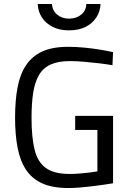

<svg xmlns="http://www.w3.org/2000/svg" viewBox="-20 -938 656 968"><path d="M325 10Q245 10 193 -13.5Q141 -37 111 -82.5Q81 -128 68.5 -194Q56 -260 56 -344Q56 -431 68.5 -497.5Q81 -564 111.5 -609.5Q142 -655 193.5 -678.5Q245 -702 323 -702Q362 -702 404.5 -698Q447 -694 485.5 -687.5Q524 -681 550 -675L547 -609Q521 -614 483 -618.5Q445 -623 405.5 -626.5Q366 -630 333 -630Q274 -630 236 -613Q198 -596 177 -560.5Q156 -525 147.5 -471.5Q139 -418 139 -344Q139 -248 154 -185Q169 -122 210.5 -91.5Q252 -61 331 -61Q354 -61 380 -63Q406 -65 430.5 -68Q455 -71 471 -74V-283H359V-354H550V-14Q533 -11 505 -7Q477 -3 445 1Q413 5 381.5 7.5Q350 10 325 10ZM328 -785Q281 -785 246.5 -802Q212 -819 192 -849Q172 -879 170 -918H242Q244 -884 268.5 -864Q293 -844 328 -844Q364 -844 389 -864Q414 -884 415 -918H487Q485 -879 465 -849Q445 -819 410.5 -802Q376 -785 328 -785Z"/></svg>

Font: Cairo Play
Style: Regular
Weight: 400
Designer: Mohamed Gaber, Accademia di Belle Arti di Urbino
Foundry: Kief Type Foundry, Accademia di Belle Arti di Urbino
Version: Version 3.119